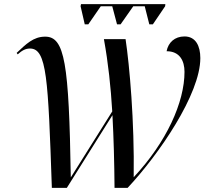

<svg xmlns="http://www.w3.org/2000/svg" viewBox="-20 -902 992 922"><path d="M387 -785H404L464 -872H519L542 -785H559L620 -872H675L697 -785H714L773 -872L774 -882H369L367 -872ZM229 0H301L520 -349C526 -237 529 -122 530 0H593C743 -160 942 -450 942 -623C942 -681 920 -727 866 -727C819 -727 788 -698 780 -656C843 -656 866 -610 866 -557C866 -411 780 -220 622 -51C626 -318 602 -588 583 -714H479C500 -598 512 -484 519 -367L320 -50C311 -600 291 -726 197 -726C140 -726 105 -690 60 -648L65 -641C85 -659 102 -669 124 -669C205 -669 211 -525 229 0Z"/></svg>

Font: Noto Serif Display
Style: Italic
Weight: 400
Italic angle: -12°
Designer: Monotype Design Team
Foundry: Monotype Imaging Inc.
Version: Version 2.009